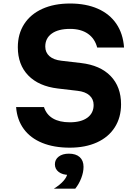

<svg xmlns="http://www.w3.org/2000/svg" viewBox="-20 -839 790 1115"><path d="M385.3 -128.8Q450.8 -128.8 487.3 -155.4Q523.7 -182.1 523.7 -229.3Q523.7 -263.5 499.4 -285.1Q475.2 -306.7 429.9 -311.7L316.1 -325Q204.8 -338.3 144.2 -400.8Q83.5 -463.2 83.5 -564.8Q83.5 -642.1 120.5 -699.4Q157.5 -756.7 225.8 -787.6Q294.1 -818.6 386.7 -818.6Q479.5 -818.6 548.2 -788.3Q616.8 -758 655.8 -700.7Q694.7 -643.4 700.4 -562.9H544.4Q530.7 -615.3 490.2 -643.3Q449.8 -671.2 386.7 -671.2Q318.5 -671.2 280.7 -644.1Q242.9 -616.9 242.9 -568.7Q242.9 -534.5 267.1 -512.9Q291.4 -491.3 336.6 -486.3L450.5 -473Q562.1 -460 622.6 -397.4Q683 -334.8 683 -233.2Q683 -156.9 646.7 -99.8Q610.4 -42.7 543 -12Q475.5 18.6 385.3 18.6Q293.4 18.6 225.1 -9.2Q156.8 -37 118 -90Q79.2 -142.9 73.5 -217.1H235.5Q249.2 -173.7 287.3 -151.2Q325.5 -128.8 385.3 -128.8ZM298.8 115Q298.8 87.4 320.9 70.4Q343 53.4 379.9 53.4Q416.9 53.4 439 70.4Q461.1 87.4 461.1 115Q461.1 142.6 439 159.6Q416.9 176.6 379.9 176.6Q343 176.6 320.9 159.6Q298.8 142.6 298.8 115ZM370.7 168.6 379.9 53.4Q420.9 53.4 443 73.4Q465.1 93.4 465.1 130Q465.1 161 451.9 195.3Q438.8 229.5 417.1 256.6H292.8Q326.5 236.2 348 212.2Q369.4 188.2 370.7 168.6Z"/></svg>

Font: Martian Mono Custom sWd Rg
Style: Regular
Weight: 400
Width: 6
Monospace: yes
Designer: Alex Havermale
Foundry: Evil Martians
Version: Version 1.000